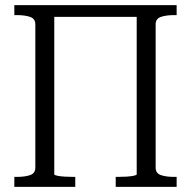

<svg xmlns="http://www.w3.org/2000/svg" viewBox="-20 -730 746 750"><path d="M160 -710H551V-664H160ZM36 0V-39H46Q77 -39 97.5 -46Q118 -53 118 -75V-635Q118 -657 97.5 -664Q77 -671 46 -671H36V-710H192V-49Q192 -46 204 -43.5Q216 -41 233 -40Q250 -39 266 -39H274V0ZM432 0V-39H440Q457 -39 474 -40Q491 -41 502.5 -43.5Q514 -46 514 -49V-710H670V-671H660Q629 -671 608.5 -664Q588 -657 588 -635V-75Q588 -53 608.5 -46Q629 -39 660 -39H670V0Z"/></svg>

Font: Roboto Serif 28pt Condensed Light
Style: Regular
Weight: 300
Width: 3
Designer: Greg Gazdowicz
Foundry: Commercial Type
Version: Version 1.008